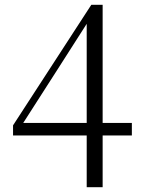

<svg xmlns="http://www.w3.org/2000/svg" viewBox="-20 -756 587 795"><path d="M339 19V-213V-225V-681H329L365 -698L216 -465L64 -228L71 -259V-247H526V-195H34V-237L358 -736H405V19Z"/></svg>

Font: Noto Serif SC ExtraLight Light
Style: Regular
Weight: 300
Version: Version 2.002-H1;hotconv 1.1.0;makeotfexe 2.6.0